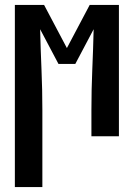

<svg xmlns="http://www.w3.org/2000/svg" viewBox="-20 -550 540 775"><path d="M40 205V-530H158L250 -356L342 -530H460V0H349V-106Q349 -188 352.5 -269Q356 -350 358 -432L284 -292H216L142 -432Q144 -350 147.5 -269Q151 -188 151 -106V205Z"/></svg>

Font: Iosevka Slab
Style: Bold
Weight: 700
Monospace: yes
Designer: Belleve Invis
Foundry: Belleve Invis
Version: Version 11.1.1; ttfautohint (v1.8.3)